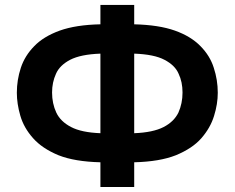

<svg xmlns="http://www.w3.org/2000/svg" viewBox="-20 -744 946 774"><path d="M384.8 9.8V-89.8Q281.2 -92.3 215.8 -118.2Q149.9 -145.5 113.3 -187Q76.2 -228.5 62 -277.3Q47.9 -325.7 47.9 -370.1Q47.9 -421.9 64 -470.7Q80.1 -519.5 118.2 -558.1Q155.3 -596.7 220.7 -620.6Q286.1 -644 384.8 -646V-724.1H521V-646Q620.6 -643.6 685.1 -620.6Q749.5 -597.7 788.1 -558.1Q826.7 -519 841.8 -470.7Q857.9 -421.9 857.9 -370.1Q857.9 -324.7 842.8 -276.4Q828.1 -228.5 791.5 -186.5Q755.4 -145.5 689 -118.2Q623.5 -92.3 521 -89.8V9.8ZM384.8 -207V-527.8Q305.2 -524.9 262.7 -502.9Q220.2 -480.5 205.6 -446.3Q189.9 -412.1 189.9 -371.1Q189.9 -326.7 207 -290Q224.1 -253.9 266.6 -231.9Q308.1 -210 384.8 -207ZM521 -207Q597.2 -210 639.6 -231.9Q681.2 -253.4 699.2 -290Q715.8 -327.1 715.8 -371.1Q715.8 -413.6 700.2 -446.3Q686 -480.5 643.1 -502.9Q601.6 -524.9 521 -527.8Z"/></svg>

Font: Droid Sans Thai
Style: Bold
Weight: 700
Designer: Steve Matteson
Foundry: Ascender Corporation
Version: Version 1.00